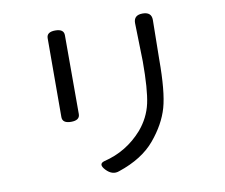

<svg xmlns="http://www.w3.org/2000/svg" viewBox="-84 -863 1168 998"><g transform="rotate(-10 500.0 -364.0)"><path d="M682 -717Q682 -759 729 -759Q776 -759 776 -717L773 -510Q773 -339 749.5 -256.5Q726 -174 659.5 -94.5Q593 -15 467 27Q430 41 397.5 6.5Q365 -28 401 -38Q521 -67 604 -161Q655 -221 671 -293.5Q687 -366 687 -514ZM221 -718Q221 -751 266.5 -751Q312 -751 312 -718V-302Q312 -269 266 -269Q220 -269 220 -302Z"/></g></svg>

Font: Raw Maruko Gothic CJK TC
Style: Regular
Weight: 400
Version: Version 1.001